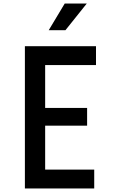

<svg xmlns="http://www.w3.org/2000/svg" viewBox="-20 -1060 640 1080"><path d="M120 0V-800H520V-694H234V-453H470V-353H234V-106H510V0ZM254 -890 344 -1040H468L348 -890Z"/></svg>

Font: Martian Mono Condensed
Style: Regular
Weight: 400
Width: 3
Designer: Roman Shamin
Foundry: Evil Martians
Version: Version 1.000